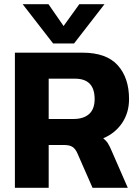

<svg xmlns="http://www.w3.org/2000/svg" viewBox="-20 -895 666 915"><path d="M233 -688 88 -875H211L283 -771L358 -875H478L333 -688ZM51 0V-644H373Q487 -644 541 -584Q595 -524 595 -423Q595 -358 562 -309Q529 -260 472 -236Q486 -225 494.5 -211.5Q503 -198 513 -174L589 0H421L349 -164Q340 -185 326 -194.5Q312 -204 286 -204H212V0ZM212 -328H331Q378 -328 404.5 -351.5Q431 -375 431 -423Q431 -520 338 -520H212Z"/></svg>

Font: Kanit SemiBold
Style: Regular
Weight: 600
Designer: Katatrad Team
Foundry: CadsonDemak
Version: Version 2.000; ttfautohint (v1.8.3)